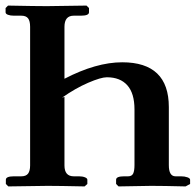

<svg xmlns="http://www.w3.org/2000/svg" viewBox="-21 -667 701 688"><path d="M210 -319.8V-74.2Q210 -35.2 243.2 -35.2H262.2Q274.4 -35.2 283.2 -31.7Q292 -28.3 292 -22.9V-7.8L282.2 1Q189 -1 149.9 -1L8.8 1L0 -7.8V-22.9Q0 -35.2 28.8 -35.2H55.2Q72.3 -35.2 79.6 -44.9Q86.9 -54.7 86.9 -74.2V-570.8Q86.9 -591.8 79.6 -601.3Q72.3 -610.8 55.2 -610.8H28.8Q16.1 -610.8 7.6 -614Q-1 -617.2 -1 -623V-638.2L7.8 -647Q107.9 -645 147 -645L289.1 -647L297.9 -638.2V-623Q297.9 -610.8 269 -610.8H243.2Q210 -610.8 210 -570.8V-384.8Q323.7 -443.8 417 -443.8Q584 -443.8 584 -283.2V-75.2Q584 -35.2 607.9 -35.2H627.9Q640.6 -35.2 650.4 -31.7Q660.2 -28.3 660.2 -22.9V-7.8L644 1Q563 -1 521 -1L403.8 1L395 -7.8V-22.9Q395 -35.2 423.8 -35.2H438Q451.2 -35.2 456.1 -44.9Q460.9 -54.7 460.9 -75.2V-274.9Q460.9 -332.5 435.3 -361.3Q409.7 -390.1 361.8 -390.1Q340.8 -390.1 294.9 -370.4Q249 -350.6 201.2 -316.9Z"/></svg>

Font: Linux Libertine G
Style: Bold
Weight: 700
Designer: Philipp H. Poll
Foundry: Philipp H. Poll
Version: Version 5.0.3